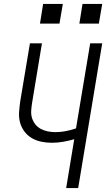

<svg xmlns="http://www.w3.org/2000/svg" viewBox="-20 -955 540 975"><path d="M316 0 357 -248Q329 -240 300.5 -235Q272 -230 244 -230Q216 -230 189.5 -235.5Q163 -241 141 -254Q119 -267 103.5 -288Q88 -309 81.5 -334Q75 -359 77 -387Q79 -415 83 -442L132 -735H193L143 -433Q140 -414 138.5 -394Q137 -374 142.5 -356Q148 -338 159.5 -323.5Q171 -309 187 -300.5Q203 -292 222 -288Q241 -284 261 -284Q287 -284 313.5 -289Q340 -294 366 -303L438 -735H499L377 0ZM482 -835H383L399 -935H499ZM183 -835 199 -935H299L282 -835Z"/></svg>

Font: Iosevka SS04 Light Oblique
Style: Regular
Weight: 300
Italic angle: -9°
Monospace: yes
Designer: Belleve Invis
Foundry: Belleve Invis
Version: Version 19.0.0; ttfautohint (v1.8.4)